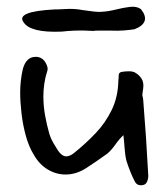

<svg xmlns="http://www.w3.org/2000/svg" viewBox="-20 -551 491 571"><path d="M399 0Q386 0 380 -13Q373 -27 367 -42Q361 -57 356 -73Q352 -89 350.5 -111Q349 -133 347 -149Q335 -138 323 -121Q311 -104 299 -94Q267 -71 237 -51.5Q207 -32 175 -32Q147 -32 122 -47Q97 -62 81 -90Q66 -114 57 -146.5Q48 -179 44 -213.5Q40 -248 40 -276Q40 -293 42 -311Q44 -329 48 -346Q58 -382 86 -382Q105 -382 115 -365.5Q125 -349 120 -338Q114 -319 111.5 -300.5Q109 -282 109 -264Q109 -236 114 -208Q119 -180 127 -152Q131 -139 138 -127Q145 -115 152 -104Q164 -86 177 -86Q187 -86 199 -95Q234 -123 264 -154.5Q294 -186 312.5 -224.5Q331 -263 332 -311Q333 -319 333 -327Q333 -335 341 -337Q352 -339 363.5 -339Q375 -339 382 -335Q394 -328 401 -317Q408 -306 406 -289Q404 -276 403.5 -271.5Q403 -267 404 -264.5Q405 -262 406 -253Q415 -142 421 -28Q421 -18 416.5 -9Q412 0 399 0ZM164 -457Q70 -453 50 -485Q26 -517 143 -523Q143 -523 150.5 -523Q158 -523 172 -524Q201 -526 226 -521Q246 -518 260.5 -516.5Q275 -515 283 -516Q302 -517 324 -522.5Q346 -528 366 -530.5Q386 -533 399 -524Q431 -484 380 -464Q367 -462 349 -460.5Q331 -459 309 -460Q287 -460 274 -460Q261 -460 258 -459Q226 -461 202.5 -460Q179 -459 164 -457Z"/></svg>

Font: Mynerve
Style: Regular
Weight: 400
Designer: Carolina Short
Foundry: Carolina Short
Version: Version 1.000; ttfautohint (v1.8.4.7-5d5b)